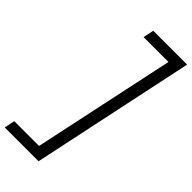

<svg xmlns="http://www.w3.org/2000/svg" viewBox="-360 -885 1135 1135"><g transform="rotate(45 207.0 -317.5)"><path d="M457 -830 240 195H-43L-29 129H178L368 -763H160L174 -830Z"/></g></svg>

Font: Be Vietnam Pro Light
Style: Italic
Weight: 300
Italic angle: -12°
Designer: Lam Bao, Tony Le, Vietanh Nguyen
Foundry: Yellow Type Foundry
Version: Version 1.002; ttfautohint (v1.8.3)